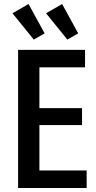

<svg xmlns="http://www.w3.org/2000/svg" viewBox="-20 -935 478 955"><path d="M70 0V-687H403V-600H176V-397H388V-313H176V-87H411V0ZM369 -769 315 -738 209 -869 289 -915ZM202 -769 148 -738 42 -869 122 -915Z"/></svg>

Font: Medium
Style: Regular
Weight: 500
Designer: Fernando Haro
Foundry: deFharo
Version: Version 1.787